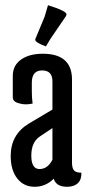

<svg xmlns="http://www.w3.org/2000/svg" viewBox="-20 -706 336 736"><path d="M181 -94V-215L133 -183Q100 -161 100 -109.5Q100 -58 131.5 -58Q163 -58 181 -94ZM144 -500Q256 -500 256 -401V-83Q256 -62 263.5 -53Q271 -44 292 -44Q293 -18 278.5 -4Q264 10 237 10Q195 10 186 -21Q155 10 113 10Q71 10 46 -22Q21 -54 21 -108Q21 -190 90 -232L181 -286V-394Q181 -436 141.5 -436Q102 -436 102 -389V-356Q102 -331 105 -309Q92 -306 78.5 -306Q65 -306 53 -310Q29 -316 29 -333V-415Q29 -455 60.5 -477.5Q92 -500 144 -500ZM164 -686Q235 -664 235 -651Q235 -648 232 -643L174 -558L156 -528Q115 -543 115 -554Q115 -557 117 -560L151 -642Z"/></svg>

Font: el_Medula One
Style: Regular
Weight: 400
Designer: Luciano Vergara
Foundry: Luciano Vergara
Version: Version 1.002 August 17, 2020